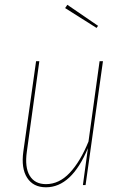

<svg xmlns="http://www.w3.org/2000/svg" viewBox="-20 -774 512 803"><path d="M261.7 -753.9 390.1 -666 383.8 -657.2 252.4 -740.2ZM172.4 9.3Q119.1 9.3 93.5 -30.5Q67.9 -70.3 77.6 -140.1L130.9 -518.1H144.5L92.3 -140.1Q83 -74.7 104.2 -39.3Q125.5 -3.9 172.4 -3.9Q227.1 -3.9 271.5 -51Q315.9 -98.1 350.1 -182.1L396.5 -518.1H410.6L337.9 0H326.7L347.7 -154.3Q279.3 9.3 172.4 9.3Z"/></svg>

Font: Fira Sans Compressed Hair
Style: Italic
Weight: 100
Width: 3
Italic angle: -8°
Designer: Carrois Corporate & Edenspiekermann AG
Foundry: Carrois Corporate GbR & Edenspiekermann AG
Version: Version 4.203;PS 004.203;hotconv 1.0.88;makeotf.lib2.5.64775